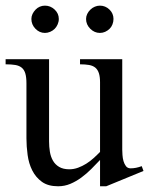

<svg xmlns="http://www.w3.org/2000/svg" viewBox="-20 -649 531 684"><path d="M358.4 14.6H336.4V-79.1Q321.8 -63.5 305.2 -46.9Q288.6 -30.3 270 -16.6Q251.5 -2.9 230.7 5.9Q210 14.6 187 14.6Q151.4 14.6 129.4 -1.2Q107.4 -17.1 95 -41.7Q82.5 -66.4 78.4 -96.9Q74.2 -127.4 74.2 -156.2V-352.1Q74.2 -373.5 70.3 -387Q66.4 -400.4 57.6 -407.7Q48.8 -415 34.7 -417.5Q20.5 -419.9 0 -419.9V-438H154.8V-145.5Q154.8 -126.5 157.7 -108.6Q160.6 -90.8 168.5 -76.9Q176.3 -63 190.7 -54.4Q205.1 -45.9 227.1 -45.9Q242.7 -45.9 258.1 -51.5Q273.4 -57.1 287.4 -65.9Q301.3 -74.7 313.7 -85.9Q326.2 -97.2 336.4 -107.9V-356Q336.4 -375.5 332.3 -388.2Q328.1 -400.9 319.6 -408Q311 -415 297.4 -417.5Q283.7 -419.9 265.1 -419.9V-438H415.5V-115.7Q415.5 -108.9 416.3 -97.2Q417 -85.4 419.9 -75.2Q422.9 -64.9 428.7 -57.1Q434.6 -49.3 445.3 -49.3Q464.4 -49.3 484.9 -57.1L491.2 -40ZM384.3 -581.5Q384.3 -571.3 380.6 -562Q377 -552.7 370.1 -546.1Q363.3 -539.6 354.5 -535.6Q345.7 -531.7 335.9 -531.7Q316.4 -531.7 301.5 -546.6Q286.6 -561.5 286.6 -581.5Q286.6 -590.8 290.8 -599.4Q294.9 -607.9 302 -614.7Q309.1 -621.6 317.9 -625.2Q326.7 -628.9 335.9 -628.9Q355.5 -628.9 369.9 -615Q384.3 -601.1 384.3 -581.5ZM189.5 -581.5Q189.5 -571.3 185.3 -562Q181.2 -552.7 174.6 -546.1Q168 -539.6 158.7 -535.6Q149.4 -531.7 140.1 -531.7Q120.6 -531.7 106.2 -546.6Q91.8 -561.5 91.8 -581.5Q91.8 -590.8 95.9 -599.4Q100.1 -607.9 106.7 -614.7Q113.3 -621.6 121.8 -625.2Q130.4 -628.9 140.1 -628.9Q159.7 -628.9 174.6 -615Q189.5 -601.1 189.5 -581.5Z"/></svg>

Font: Kitab
Style: Regular
Weight: 400
Designer: SIL International
Foundry: Khaled Hosny
Version: Version 1.000